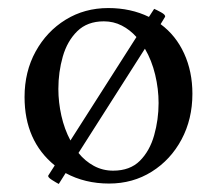

<svg xmlns="http://www.w3.org/2000/svg" viewBox="-20 -449 537 477"><path d="M126 8Q120 5 109 -2Q98 -9 100 -13L116 -38Q41 -99 41 -208Q41 -271 68.5 -321Q96 -371 143 -400Q190 -429 249 -429Q305 -429 350 -407L363 -427Q368 -425 380 -418.5Q392 -412 390 -407L379 -389Q417 -361 437.5 -316Q458 -271 458 -216Q458 -153 431 -102.5Q404 -52 357 -22.5Q310 7 251 7Q191 7 143 -19ZM340 -328 175 -69Q191 -49 213 -37Q235 -25 261 -25Q303 -25 327.5 -49.5Q352 -74 363 -113Q374 -152 374 -193Q374 -228 365.5 -263.5Q357 -299 340 -328ZM238 -396Q197 -396 172 -371.5Q147 -347 136 -308.5Q125 -270 125 -228Q125 -195 132.5 -161.5Q140 -128 155 -100L319 -357Q303 -375 282.5 -385.5Q262 -396 238 -396Z"/></svg>

Font: Amiri
Style: Regular
Weight: 400
Designer: Khaled Hosny
Version: Version 0.114